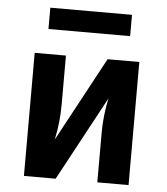

<svg xmlns="http://www.w3.org/2000/svg" viewBox="-52 -761 703 808"><g transform="rotate(5 300.0 -357.5)"><path d="M79 0V-520H211V-312Q211 -275 207 -238Q203 -201 195 -164L387 -520H521V0H389V-208Q389 -245 393 -282Q397 -319 405 -356L213 0ZM128 -625V-715H473V-625Z"/></g></svg>

Font: Iosevka Extrabold Extended
Style: Regular
Weight: 800
Width: 7
Monospace: yes
Designer: Belleve Invis
Foundry: Belleve Invis
Version: Version 32.5.0; ttfautohint (v1.8.4)